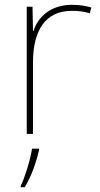

<svg xmlns="http://www.w3.org/2000/svg" viewBox="-20 -649 415 797"><path d="M278 -629C193 -629 138 -581 119 -520H117L115 -621H91V-93H117V-390C117 -521 167 -604 278 -604C308 -604 328 -601 353 -594L359 -618C335 -625 310 -629 278 -629ZM142 -26V-32H113C107 11 82 92 66 122V128H83C111 81 130 26 142 -26Z"/></svg>

Font: Noto Sans Kannada UI Thin
Style: Regular
Weight: 100
Designer: Jelle Bosma - Monotype Design Team
Foundry: Monotype Imaging Inc.
Version: Version 2.005